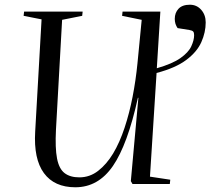

<svg xmlns="http://www.w3.org/2000/svg" viewBox="-20 -779 891 813"><path d="M299 14Q210 14 166 -46Q122 -106 129 -222L156 -697L80 -712L82 -730H330L328 -712L243 -695L217 -230Q213 -152 221.5 -108Q230 -64 253.5 -46Q277 -28 316 -28Q360 -28 395.5 -55.5Q431 -83 459 -129Q487 -176 507.5 -238Q528 -300 541.5 -369.5Q555 -439 562 -510L580 -695L497 -712L499 -730H659L644 -490Q710 -509 744 -533Q778 -557 790 -583Q802 -609 802 -630Q802 -641 798 -645.5Q794 -650 782 -652L732 -660Q720 -677 720 -699Q720 -725 736 -742Q752 -759 784 -759Q813 -759 832 -737.5Q851 -716 851 -684Q851 -642 832.5 -600.5Q814 -559 768.5 -525Q723 -491 643 -470L615 -31L701 -18L699 0H541L534 -12L566 -365H564Q520 -166 458 -76Q396 14 299 14Z"/></svg>

Font: Literata 72pt
Style: Italic
Weight: 400
Italic angle: -2°
Designer: Latin by Veronika Burian and Jose Scaglione. Greek by Irene Vlachou. Cyrillic by Vera Evstafieva
Foundry: TypeTogether
Version: Version 3.002